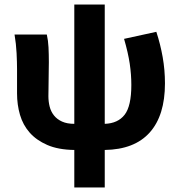

<svg xmlns="http://www.w3.org/2000/svg" viewBox="-20 -648 792 845"><path d="M307 177V12Q236 11 188 -10Q140 -31 110.5 -64.5Q81 -98 68 -142.5Q55 -187 55 -237V-344Q55 -373 53 -414Q51 -455 44 -496H186Q192 -470 193.5 -439.5Q195 -409 195 -374Q195 -359 194.5 -339Q194 -319 194 -298.5Q194 -278 193.5 -258.5Q193 -239 193 -225Q193 -201 198.5 -179Q204 -157 217.5 -140Q231 -123 253 -113Q275 -103 307 -103V-628H441V-103Q499 -105 528.5 -143Q558 -181 558 -274Q558 -320 551 -367.5Q544 -415 526 -477L668 -508Q686 -453 696 -396.5Q706 -340 706 -281Q706 -140 639 -65Q572 10 441 12V177Z"/></svg>

Font: Giro Regular
Style: Bold
Weight: 700
Designer: Paul D. Hunt
Foundry: Adobe Systems Incorporated
Version: Version 1.000;PS 1.0;hotconv 1.0.88;makeotf.lib2.5.647800